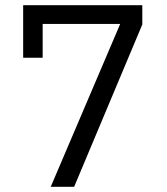

<svg xmlns="http://www.w3.org/2000/svg" viewBox="-20 -718 640 738"><path d="M175 0 442 -626H144V-496H69V-698H527V-624L265 0Z"/></svg>

Font: IBM Plex Sans KR
Style: Regular
Weight: 400
Designer: Mike Abbink; Paul van der Laan; Pieter van Rosmalen; Wujin Sim; Chorong Kim; Dohee Lee;
Foundry: Sandoll Inc.
Version: Version 1.001